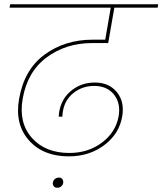

<svg xmlns="http://www.w3.org/2000/svg" viewBox="-20 -760 766 905"><path d="M25 -724 28 -740H726L723 -724H519L490 -557H414Q291 -557 200 -489.5Q109 -422 87 -295Q67 -182 130 -110.5Q193 -39 307 -39Q395 -39 460 -87.5Q525 -136 539 -211Q550 -273 517.5 -314Q485 -355 424 -355Q368 -355 326 -321.5Q284 -288 276 -232Q274 -218 274 -210H257Q257 -219 259 -233Q270 -296 317 -333.5Q364 -371 427 -371Q494 -371 531 -325.5Q568 -280 556 -211Q542 -129 471.5 -76Q401 -23 304 -23Q183 -23 116 -99Q49 -175 70 -294Q94 -432 190 -502.5Q286 -573 417 -573H476L502 -724ZM229 101Q231 90 239 83.5Q247 77 258 77Q268 77 273.5 84Q279 91 278 101Q277 111 269 118Q261 125 250 125Q239 125 233.5 118Q228 111 229 101Z"/></svg>

Font: Poppins Thin
Style: Italic
Weight: 250
Italic angle: -10°
Designer: Ninad Kale (Devanagari), Jonny Pinhorn (Latin)
Foundry: Indian Type Foundry
Version: Version 3.200;PS 1.000;hotconv 16.6.54;makeotf.lib2.5.65590